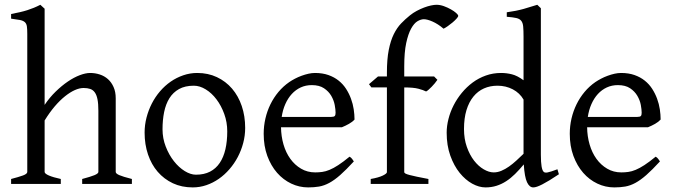

<svg xmlns="http://www.w3.org/2000/svg" viewBox="-20 -777 2850 811"><path d="M327.1 0V-21Q362.3 -30.3 378.9 -37.1Q395.5 -43.9 395.5 -50.8V-309.1Q395.5 -338.9 391.8 -357.4Q388.2 -376 380.4 -386.7Q372.6 -397.5 360.8 -401.4Q349.1 -405.3 333 -405.3Q315.9 -405.3 296.1 -396.5Q276.4 -387.7 254.9 -370.6Q233.4 -353.5 211.4 -327.9Q189.5 -302.2 168.5 -268.1V-50.8Q168.5 -43.5 186.8 -35.6Q205.1 -27.8 236.8 -21V0H26.9V-21Q59.1 -29.3 77.1 -35.9Q95.2 -42.5 95.2 -50.8V-633.8Q95.2 -654.3 93.5 -665.8Q91.8 -677.2 84.7 -683.6Q77.6 -689.9 64 -692.6Q50.3 -695.3 26.9 -698.2V-717.8Q47.4 -721.7 64.2 -725.6Q81.1 -729.5 95.5 -734.1Q109.9 -738.8 123 -744.1Q136.2 -749.5 150.4 -756.8L168.5 -740.2V-334Q189.5 -365.2 215.1 -390.1Q240.7 -415 266.6 -432.6Q292.5 -450.2 317.1 -459.5Q341.8 -468.8 360.8 -468.8Q381.8 -468.8 401.4 -462.4Q420.9 -456.1 435.8 -442.9Q450.7 -429.7 459.7 -409.4Q468.8 -389.2 468.8 -361.8V-50.8Q468.8 -43.9 483.6 -37.4Q498.5 -30.8 537.1 -21V0Z M939.9 -222.2Q939.9 -260.7 927.2 -295.7Q914.6 -330.6 894.5 -357.2Q874.5 -383.8 849.1 -399.4Q823.7 -415 798.8 -415Q761.7 -415 736.3 -400.9Q710.9 -386.7 695.6 -362.1Q680.2 -337.4 673.3 -303.7Q666.5 -270 666.5 -231Q666.5 -192.4 680.2 -157.5Q693.8 -122.6 714.6 -96.2Q735.4 -69.8 760.3 -54.4Q785.2 -39.1 807.6 -39.1Q842.3 -39.1 867.2 -52Q892.1 -64.9 908.2 -88.9Q924.3 -112.8 932.1 -146.5Q939.9 -180.2 939.9 -222.2ZM1015.6 -236.8Q1015.6 -204.1 1007.3 -172.9Q999 -141.6 984.4 -113.8Q969.7 -85.9 949.2 -62.3Q928.7 -38.6 904.1 -21.5Q879.4 -4.4 851.6 5.1Q823.7 14.6 793.9 14.6Q747.6 14.6 710.2 -2.9Q672.9 -20.5 646.2 -51.3Q619.6 -82 605.2 -124.5Q590.8 -167 590.8 -216.8Q590.8 -249 598.9 -280.3Q606.9 -311.5 621.3 -339.6Q635.7 -367.7 656 -391.4Q676.3 -415 700.9 -432.1Q725.6 -449.2 754.2 -459Q782.7 -468.8 813 -468.8Q858.9 -468.8 896.2 -451.2Q933.6 -433.6 960.2 -402.6Q986.8 -371.6 1001.2 -329.1Q1015.6 -286.6 1015.6 -236.8Z M1296.9 -417.5Q1271.5 -417.5 1250.2 -407.7Q1229 -397.9 1212.6 -380.1Q1196.3 -362.3 1185.3 -337.6Q1174.3 -313 1169.9 -283.2H1378.9Q1390.1 -283.2 1393.8 -286.9Q1397.5 -290.5 1397.5 -300.8Q1397.5 -314 1393.8 -333.7Q1390.1 -353.5 1379.2 -372.3Q1368.2 -391.1 1348.4 -404.3Q1328.6 -417.5 1296.9 -417.5ZM1477.5 -272Q1468.8 -262.2 1454.1 -253.9Q1439.5 -245.6 1423.8 -239.3H1167Q1167.5 -201.2 1177.5 -166.7Q1187.5 -132.3 1206.3 -106.2Q1225.1 -80.1 1251.7 -64.5Q1278.3 -48.8 1311.5 -48.8Q1326.7 -48.8 1341.1 -50.8Q1355.5 -52.7 1372.1 -59.6Q1388.7 -66.4 1408.9 -79.6Q1429.2 -92.8 1456.5 -115.2Q1462.9 -111.8 1467.5 -105.5Q1472.2 -99.1 1474.6 -95.2Q1441.9 -59.6 1417.2 -37.8Q1392.6 -16.1 1370.8 -4.4Q1349.1 7.3 1327.9 11Q1306.6 14.6 1281.7 14.6Q1244.1 14.6 1210.2 -1.5Q1176.3 -17.6 1150.4 -47.1Q1124.5 -76.7 1109.1 -118.4Q1093.8 -160.2 1093.8 -211.9Q1093.8 -244.6 1101.1 -276.4Q1108.4 -308.1 1122.3 -336.4Q1136.2 -364.7 1156.2 -388.7Q1176.3 -412.6 1201.7 -430.2Q1212.4 -437.5 1225.8 -444.6Q1239.3 -451.7 1253.9 -457Q1268.6 -462.4 1283 -465.6Q1297.4 -468.8 1310.5 -468.8Q1342.3 -468.8 1367.2 -460Q1392.1 -451.2 1410.6 -436.3Q1429.2 -421.4 1441.9 -401.6Q1454.6 -381.8 1462.6 -359.9Q1470.7 -337.9 1474.1 -315.2Q1477.5 -292.5 1477.5 -272Z M1915.5 -710Q1915.5 -706.1 1908.4 -698.2Q1901.4 -690.4 1891.6 -682.1Q1881.8 -673.8 1871.3 -666.5Q1860.8 -659.2 1853.5 -655.8Q1841.8 -666 1829.8 -673.6Q1817.9 -681.2 1806.9 -686Q1795.9 -690.9 1786.4 -693.4Q1776.9 -695.8 1770.5 -695.8Q1757.8 -695.8 1743.4 -687.3Q1729 -678.7 1716.6 -656.2Q1704.1 -633.8 1695.8 -595.2Q1687.5 -556.6 1687.5 -496.1V-454.1H1813.5L1827.6 -439.9Q1823.2 -433.1 1816.7 -425.3Q1810.1 -417.5 1803.5 -410.6Q1796.9 -403.8 1790.5 -398.2Q1784.2 -392.6 1779.8 -390.6Q1768.6 -396.5 1747.6 -402.1Q1726.6 -407.7 1687.5 -407.7V-49.8Q1687.5 -46.9 1692.6 -43.9Q1697.8 -41 1710 -37.8Q1722.2 -34.7 1741.5 -30.5Q1760.7 -26.4 1789.6 -21V0H1545.9V-21Q1579.6 -26.9 1596.9 -35.4Q1614.3 -43.9 1614.3 -49.8V-407.7H1548.8L1538.6 -421.4L1576.7 -454.1H1614.3V-469.2Q1614.3 -526.9 1622.1 -566.2Q1629.9 -605.5 1643.3 -632.6Q1656.7 -659.7 1674.3 -678Q1691.9 -696.3 1711.4 -711.9Q1724.6 -722.7 1740.2 -731Q1755.9 -739.3 1771.2 -745.1Q1786.6 -751 1800.5 -753.9Q1814.5 -756.8 1823.7 -756.8Q1838.9 -756.8 1855 -751Q1871.1 -745.1 1884.5 -737.5Q1897.9 -730 1906.7 -722.2Q1915.5 -714.4 1915.5 -710Z M2340.8 -41Q2318.4 -25.9 2301 -15.4Q2283.7 -4.9 2270.8 1.7Q2257.8 8.3 2248.5 11.5Q2239.3 14.6 2232.4 14.6Q2216.3 14.6 2206.1 -7.3Q2195.8 -29.3 2192.4 -82.5Q2173.8 -60.1 2155.5 -42Q2137.2 -23.9 2117.9 -11.5Q2098.6 1 2077.1 7.8Q2055.7 14.6 2030.8 14.6Q2003.4 14.6 1974.6 -1.2Q1945.8 -17.1 1921.6 -46.9Q1897.5 -76.7 1882.1 -119.6Q1866.7 -162.6 1866.7 -216.8Q1866.7 -244.6 1874.3 -274.4Q1881.8 -304.2 1896 -332Q1910.2 -359.9 1930.7 -384.8Q1951.2 -409.7 1976.6 -428.5Q2002 -447.3 2032.2 -458Q2062.5 -468.8 2096.7 -468.8Q2119.6 -468.8 2142.3 -463.1Q2165 -457.5 2191.4 -438V-622.1Q2191.4 -648.9 2189.9 -664.8Q2188.5 -680.7 2181.6 -689.2Q2174.8 -697.8 2160.6 -700.9Q2146.5 -704.1 2120.6 -706.1V-725.1Q2160.6 -730.5 2192.4 -739.5Q2224.1 -748.5 2249.5 -756.8L2264.6 -742.2V-124Q2264.6 -106.9 2265.4 -94.7Q2266.1 -82.5 2267.6 -74.2Q2269 -65.9 2271 -60.5Q2272.9 -55.2 2275.9 -51.8Q2280.3 -46.4 2292.7 -48.6Q2305.2 -50.8 2334.5 -62ZM2191.4 -127.4V-356.4Q2175.3 -384.3 2146 -399.7Q2116.7 -415 2081.5 -415Q2050.3 -415 2024.4 -403.6Q1998.5 -392.1 1979.7 -369.1Q1960.9 -346.2 1950.4 -312Q1939.9 -277.8 1939.9 -231.9Q1939.9 -190.4 1951.9 -156.5Q1963.9 -122.6 1982.4 -98.6Q2001 -74.7 2023.2 -61.8Q2045.4 -48.8 2065.4 -48.8Q2082 -48.8 2098.1 -55.7Q2114.3 -62.5 2129.9 -73.5Q2145.5 -84.5 2160.9 -98.6Q2176.3 -112.8 2191.4 -127.4Z M2589.8 -417.5Q2564.5 -417.5 2543.2 -407.7Q2522 -397.9 2505.6 -380.1Q2489.3 -362.3 2478.3 -337.6Q2467.3 -313 2462.9 -283.2H2671.9Q2683.1 -283.2 2686.8 -286.9Q2690.4 -290.5 2690.4 -300.8Q2690.4 -314 2686.8 -333.7Q2683.1 -353.5 2672.1 -372.3Q2661.1 -391.1 2641.4 -404.3Q2621.6 -417.5 2589.8 -417.5ZM2770.5 -272Q2761.7 -262.2 2747.1 -253.9Q2732.4 -245.6 2716.8 -239.3H2460Q2460.4 -201.2 2470.5 -166.7Q2480.5 -132.3 2499.3 -106.2Q2518.1 -80.1 2544.7 -64.5Q2571.3 -48.8 2604.5 -48.8Q2619.6 -48.8 2634 -50.8Q2648.4 -52.7 2665 -59.6Q2681.6 -66.4 2701.9 -79.6Q2722.2 -92.8 2749.5 -115.2Q2755.9 -111.8 2760.5 -105.5Q2765.1 -99.1 2767.6 -95.2Q2734.9 -59.6 2710.2 -37.8Q2685.5 -16.1 2663.8 -4.4Q2642.1 7.3 2620.8 11Q2599.6 14.6 2574.7 14.6Q2537.1 14.6 2503.2 -1.5Q2469.2 -17.6 2443.4 -47.1Q2417.5 -76.7 2402.1 -118.4Q2386.7 -160.2 2386.7 -211.9Q2386.7 -244.6 2394 -276.4Q2401.4 -308.1 2415.3 -336.4Q2429.2 -364.7 2449.2 -388.7Q2469.2 -412.6 2494.6 -430.2Q2505.4 -437.5 2518.8 -444.6Q2532.2 -451.7 2546.9 -457Q2561.5 -462.4 2575.9 -465.6Q2590.3 -468.8 2603.5 -468.8Q2635.3 -468.8 2660.2 -460Q2685.1 -451.2 2703.6 -436.3Q2722.2 -421.4 2734.9 -401.6Q2747.6 -381.8 2755.6 -359.9Q2763.7 -337.9 2767.1 -315.2Q2770.5 -292.5 2770.5 -272Z"/></svg>

Font: Gentium Plus Phon
Style: Regular
Weight: 400
Designer: J. Victor Gaultney, Annie Olsen, Iska Routamaa, Becca Hirsbrunner
Foundry: SIL International
Version: Version 5.000